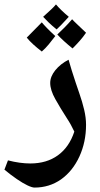

<svg xmlns="http://www.w3.org/2000/svg" viewBox="-54 -653 451 868"><path d="M102 195Q91 195 70 185Q49 175 22 156.5Q-5 138 -34 114L-18 72Q9 79 34.5 82.5Q60 86 83 86Q157 86 208 49Q259 12 282 -58Q275 -73 266.5 -88.5Q258 -104 248 -119Q219 -164 196 -205Q173 -246 173 -278Q173 -307 196 -335.5Q219 -364 256 -383Q262 -362 270.5 -334Q279 -306 288.5 -278.5Q298 -251 305 -230Q318 -193 326.5 -157Q335 -121 335 -89Q335 -11 305 54.5Q275 120 222 158Q169 195 102 195ZM135 -420Q113 -437 96 -452.5Q79 -468 67 -483Q84 -500 101 -517.5Q118 -535 135 -552Q143 -542 158.5 -526Q174 -510 196 -490Q181 -470 166 -452Q151 -434 135 -420ZM274 -434Q253 -451 236 -466.5Q219 -482 205 -497Q220 -511 237 -528Q254 -545 272 -566Q278 -559 294 -544Q310 -529 335 -505Q322 -486 306.5 -468.5Q291 -451 274 -434ZM202 -520Q181 -537 166 -551.5Q151 -566 141 -577Q162 -596 176.5 -609.5Q191 -623 199 -633Q210 -620 224.5 -606Q239 -592 257 -577Q236 -554 222 -539.5Q208 -525 202 -520Z"/></svg>

Font: Noto Naskh Arabic
Style: Regular
Weight: 400
Designer: Monotype Design Team, David Williams, Mohamad Dakak and Nizar Qandah
Foundry: Monotype Imaging Inc.
Version: Version 2.013